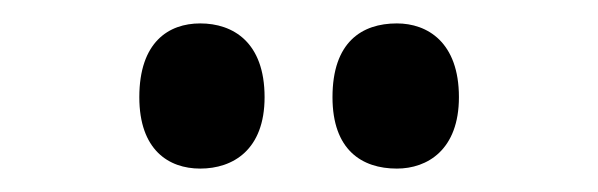

<svg xmlns="http://www.w3.org/2000/svg" viewBox="-20 -773 511 164"><path d="M319 -629C345 -629 372 -645 372 -690C372 -737 345 -753 319 -753C289 -753 264 -737 264 -690C264 -645 289 -629 319 -629ZM151 -629C179 -629 206 -645 206 -690C206 -737 179 -753 151 -753C124 -753 99 -737 99 -690C99 -645 124 -629 151 -629Z"/></svg>

Font: Noto Serif Khmer ExtraCondensed
Style: Bold
Weight: 700
Width: 2
Designer: Danh Hong and the Monotype Design Team
Foundry: Monotype Imaging Inc.
Version: Version 2.004